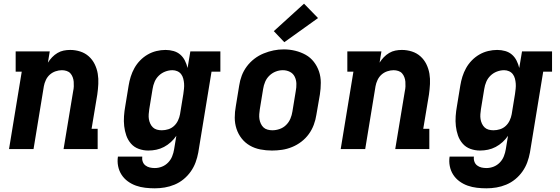

<svg xmlns="http://www.w3.org/2000/svg" viewBox="-20 -809 3040 1042"><path d="M29 0 98 -420H65V-530H250L240 -469Q250 -485 263 -498.5Q276 -512 292 -521.5Q308 -531 325.5 -534.5Q343 -538 361 -538Q389 -538 415.5 -529.5Q442 -521 462 -503Q482 -485 494 -460.5Q506 -436 510.5 -409Q515 -382 513.5 -353Q512 -324 508 -296L477 -110H510V0H325L377 -314Q380 -327 380.5 -340Q381 -353 380 -365.5Q379 -378 374.5 -390Q370 -402 362 -411Q354 -420 341.5 -424Q329 -428 316 -428Q299 -428 281.5 -422Q264 -416 250.5 -404Q237 -392 229 -375Q221 -358 218 -341L162 0Z M820 213Q794 213 768 210Q742 207 718 198.5Q694 190 673.5 175Q653 160 639.5 139Q626 118 621 92.5Q616 67 620 41H752Q750 55 754.5 68Q759 81 769.5 89Q780 97 793 100Q806 103 820 103Q840 103 859 95.5Q878 88 892.5 73Q907 58 914.5 39Q922 20 925 1L937 -72Q925 -54 907.5 -38Q890 -22 870 -11.5Q850 -1 828.5 3.5Q807 8 785 8Q758 8 733 -1Q708 -10 691 -29.5Q674 -49 665.5 -73.5Q657 -98 654 -124.5Q651 -151 653 -179Q655 -207 660 -234L678 -344Q682 -369 689.5 -393Q697 -417 709.5 -439.5Q722 -462 740.5 -481Q759 -500 781.5 -513Q804 -526 829 -532Q854 -538 878 -538Q901 -538 922 -532Q943 -526 958.5 -512.5Q974 -499 983.5 -480Q993 -461 998 -440L1013 -530H1176V-420H1128L1056 19Q1051 46 1041.5 72Q1032 98 1015.5 121.5Q999 145 976.5 163.5Q954 182 927.5 193Q901 204 874 208.5Q847 213 820 213ZM858 -102Q876 -102 893.5 -107.5Q911 -113 924.5 -125.5Q938 -138 946 -155Q954 -172 957 -189L975 -299Q977 -313 978.5 -327.5Q980 -342 979 -355.5Q978 -369 974.5 -382.5Q971 -396 963 -406.5Q955 -417 942.5 -422.5Q930 -428 916 -428Q896 -428 876.5 -420.5Q857 -413 842 -398.5Q827 -384 819 -365Q811 -346 808 -326L790 -216Q788 -203 787 -189Q786 -175 788 -162.5Q790 -150 795.5 -138Q801 -126 810 -117.5Q819 -109 831.5 -105.5Q844 -102 858 -102Z M1456 8Q1424 8 1393 2Q1362 -4 1336 -19Q1310 -34 1291.5 -57.5Q1273 -81 1263.5 -110Q1254 -139 1254 -170.5Q1254 -202 1260 -234L1278 -344Q1282 -372 1292 -398.5Q1302 -425 1319.5 -448.5Q1337 -472 1360.5 -490Q1384 -508 1411 -519Q1438 -530 1465 -535.5Q1492 -541 1520 -541Q1552 -541 1582.5 -533.5Q1613 -526 1639 -511.5Q1665 -497 1683.5 -473Q1702 -449 1711.5 -420.5Q1721 -392 1721 -360Q1721 -328 1716 -296L1697 -186Q1693 -159 1683 -132Q1673 -105 1656 -81.5Q1639 -58 1615.5 -40Q1592 -22 1565 -11Q1538 0 1510.5 4Q1483 8 1456 8ZM1458 -102Q1478 -102 1498 -109Q1518 -116 1533 -131Q1548 -146 1556 -165Q1564 -184 1567 -204L1585 -314Q1589 -334 1588.5 -354.5Q1588 -375 1579.5 -392.5Q1571 -410 1553.5 -419Q1536 -428 1515 -428Q1495 -428 1476 -420.5Q1457 -413 1442 -398.5Q1427 -384 1419 -365Q1411 -346 1408 -326L1390 -216Q1388 -203 1387 -189Q1386 -175 1388 -162.5Q1390 -150 1395.5 -138Q1401 -126 1410 -117.5Q1419 -109 1432 -105.5Q1445 -102 1458 -102ZM1523 -580 1466 -640 1630 -789 1706 -711Z M1829 0 1898 -420H1865V-530H2050L2040 -469Q2050 -485 2063 -498.5Q2076 -512 2092 -521.5Q2108 -531 2125.5 -534.5Q2143 -538 2161 -538Q2189 -538 2215.5 -529.5Q2242 -521 2262 -503Q2282 -485 2294 -460.5Q2306 -436 2310.5 -409Q2315 -382 2313.5 -353Q2312 -324 2308 -296L2277 -110H2310V0H2125L2177 -314Q2180 -327 2180.5 -340Q2181 -353 2180 -365.5Q2179 -378 2174.5 -390Q2170 -402 2162 -411Q2154 -420 2141.5 -424Q2129 -428 2116 -428Q2099 -428 2081.5 -422Q2064 -416 2050.5 -404Q2037 -392 2029 -375Q2021 -358 2018 -341L1962 0Z M2620 213Q2594 213 2568 210Q2542 207 2518 198.5Q2494 190 2473.5 175Q2453 160 2439.5 139Q2426 118 2421 92.5Q2416 67 2420 41H2552Q2550 55 2554.5 68Q2559 81 2569.5 89Q2580 97 2593 100Q2606 103 2620 103Q2640 103 2659 95.5Q2678 88 2692.5 73Q2707 58 2714.5 39Q2722 20 2725 1L2737 -72Q2725 -54 2707.5 -38Q2690 -22 2670 -11.5Q2650 -1 2628.5 3.5Q2607 8 2585 8Q2558 8 2533 -1Q2508 -10 2491 -29.5Q2474 -49 2465.5 -73.5Q2457 -98 2454 -124.5Q2451 -151 2453 -179Q2455 -207 2460 -234L2478 -344Q2482 -369 2489.5 -393Q2497 -417 2509.5 -439.5Q2522 -462 2540.5 -481Q2559 -500 2581.5 -513Q2604 -526 2629 -532Q2654 -538 2678 -538Q2701 -538 2722 -532Q2743 -526 2758.5 -512.5Q2774 -499 2783.5 -480Q2793 -461 2798 -440L2813 -530H2976V-420H2928L2856 19Q2851 46 2841.5 72Q2832 98 2815.5 121.5Q2799 145 2776.5 163.5Q2754 182 2727.5 193Q2701 204 2674 208.5Q2647 213 2620 213ZM2658 -102Q2676 -102 2693.5 -107.5Q2711 -113 2724.5 -125.5Q2738 -138 2746 -155Q2754 -172 2757 -189L2775 -299Q2777 -313 2778.5 -327.5Q2780 -342 2779 -355.5Q2778 -369 2774.5 -382.5Q2771 -396 2763 -406.5Q2755 -417 2742.5 -422.5Q2730 -428 2716 -428Q2696 -428 2676.5 -420.5Q2657 -413 2642 -398.5Q2627 -384 2619 -365Q2611 -346 2608 -326L2590 -216Q2588 -203 2587 -189Q2586 -175 2588 -162.5Q2590 -150 2595.5 -138Q2601 -126 2610 -117.5Q2619 -109 2631.5 -105.5Q2644 -102 2658 -102Z"/></svg>

Font: Iosevka Slab XBdEx
Style: Italic
Weight: 800
Width: 7
Italic angle: -9°
Monospace: yes
Designer: Belleve Invis
Foundry: Belleve Invis
Version: Version 11.1.1; ttfautohint (v1.8.3)